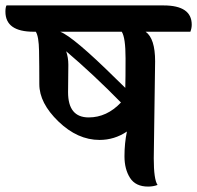

<svg xmlns="http://www.w3.org/2000/svg" viewBox="-84 -682 727 708"><path d="M378 -358Q379 -391 379 -467Q379 -543 365 -565H138Q187 -546 342 -393Q365 -370 378 -358ZM168 -443 167 -342Q167 -249 243 -249Q310 -249 362 -304Q261 -407 160 -493Q168 -470 168 -443ZM488 -456 483 -98Q483 -20 497 0Q481 6 462 6Q416 6 395.5 -26Q375 -58 375 -106Q375 -154 384 -197Q338 -166 283 -166Q202 -166 131.5 -234Q61 -302 61 -371.5Q61 -441 60 -494.5Q59 -548 48 -565H40Q-64 -565 -64 -639Q-64 -655 -60 -662H519Q623 -662 623 -591Q623 -578 618 -565H453Q488 -540 488 -456Z"/></svg>

Font: Laila SemiBold
Style: Regular
Weight: 600
Designer: Hitesh Malaviya
Foundry: Indian Type Foundry
Version: Version 1.302;PS 1.0;hotconv 1.0.78;makeotf.lib2.5.61930; tt